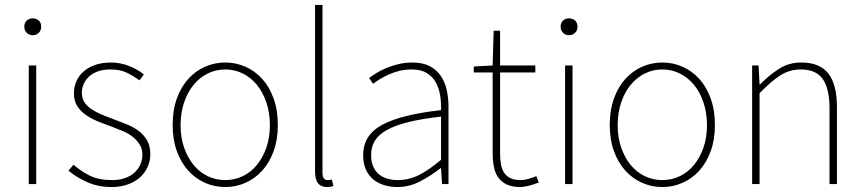

<svg xmlns="http://www.w3.org/2000/svg" viewBox="-20 -742 3482 774"><path d="M96 0V-478H126V0ZM112 -600Q98 -600 88 -609.5Q78 -619 78 -634Q78 -651 88 -659.5Q98 -668 112 -668Q126 -668 136 -659.5Q146 -651 146 -634Q146 -619 136 -609.5Q126 -600 112 -600Z M430 12Q376 12 332 -7.5Q288 -27 256 -54L276 -78Q306 -52 342 -34Q378 -16 432 -16Q462 -16 485 -24.5Q508 -33 523 -47Q538 -61 546 -79.5Q554 -98 554 -118Q554 -142 543 -159.5Q532 -177 515 -190.5Q498 -204 476.5 -213Q455 -222 434 -230Q406 -240 378.5 -251Q351 -262 328.5 -277Q306 -292 292 -313.5Q278 -335 278 -366Q278 -391 287.5 -413.5Q297 -436 316 -453Q335 -470 363 -480Q391 -490 428 -490Q464 -490 499 -476.5Q534 -463 560 -442L542 -418Q518 -436 491 -449Q464 -462 426 -462Q396 -462 374 -454Q352 -446 338 -432.5Q324 -419 317 -402.5Q310 -386 310 -368Q310 -346 320 -330.5Q330 -315 346.5 -303.5Q363 -292 383.5 -283Q404 -274 426 -266Q454 -255 483 -244Q512 -233 534.5 -217.5Q557 -202 571.5 -178.5Q586 -155 586 -120Q586 -94 575.5 -70Q565 -46 545.5 -28Q526 -10 496.5 1Q467 12 430 12Z M888 12Q845 12 806.5 -5Q768 -22 739 -54Q710 -86 693 -132.5Q676 -179 676 -238Q676 -298 693 -345Q710 -392 739 -424Q768 -456 806.5 -473Q845 -490 888 -490Q931 -490 969.5 -473Q1008 -456 1037 -424Q1066 -392 1083 -345Q1100 -298 1100 -238Q1100 -179 1083 -132.5Q1066 -86 1037 -54Q1008 -22 969.5 -5Q931 12 888 12ZM888 -16Q926 -16 959 -32Q992 -48 1016 -77.5Q1040 -107 1054 -147.5Q1068 -188 1068 -238Q1068 -287 1054 -328.5Q1040 -370 1016 -399.5Q992 -429 959 -445.5Q926 -462 888 -462Q850 -462 817 -445.5Q784 -429 760 -399.5Q736 -370 722 -328.5Q708 -287 708 -238Q708 -188 722 -147.5Q736 -107 760 -77.5Q784 -48 817 -32Q850 -16 888 -16Z M1298 12Q1275 12 1262.5 -2.5Q1250 -17 1250 -52V-722H1280V-46Q1280 -16 1300 -16Q1303 -16 1306.5 -16Q1310 -16 1318 -18L1324 8Q1318 10 1312.5 11Q1307 12 1298 12Z M1582 12Q1554 12 1529 4.5Q1504 -3 1485 -18.5Q1466 -34 1455 -58.5Q1444 -83 1444 -117Q1444 -197 1520 -238.5Q1596 -280 1758 -298Q1759 -327 1754.5 -356.5Q1750 -386 1737 -409.5Q1724 -433 1700.5 -447.5Q1677 -462 1640 -462Q1614 -462 1591 -456.5Q1568 -451 1548 -442Q1528 -433 1511.5 -423Q1495 -413 1484 -404L1468 -428Q1479 -436 1496.5 -447Q1514 -458 1536.5 -467.5Q1559 -477 1586 -483.5Q1613 -490 1642 -490Q1684 -490 1712 -475.5Q1740 -461 1757 -436Q1774 -411 1781 -378.5Q1788 -346 1788 -310V0H1762L1758 -64H1756Q1718 -34 1674 -11Q1630 12 1582 12ZM1584 -16Q1628 -16 1669 -36.5Q1710 -57 1758 -98V-272Q1679 -263 1625 -249.5Q1571 -236 1538 -217Q1505 -198 1490.5 -173.5Q1476 -149 1476 -118Q1476 -90 1484.5 -70.5Q1493 -51 1508 -39Q1523 -27 1542.5 -21.5Q1562 -16 1584 -16Z M2078 12Q2045 12 2023.5 2Q2002 -8 1989 -26Q1976 -44 1971 -69.5Q1966 -95 1966 -126V-450H1890V-474L1966 -478L1970 -618H1996V-478H2138V-450H1996V-122Q1996 -99 1999.5 -79.5Q2003 -60 2012 -46Q2021 -32 2037.5 -24Q2054 -16 2080 -16Q2094 -16 2111 -21Q2128 -26 2142 -32L2152 -6Q2131 2 2110.5 7Q2090 12 2078 12Z M2258 0V-478H2288V0ZM2274 -600Q2260 -600 2250 -609.5Q2240 -619 2240 -634Q2240 -651 2250 -659.5Q2260 -668 2274 -668Q2288 -668 2298 -659.5Q2308 -651 2308 -634Q2308 -619 2298 -609.5Q2288 -600 2274 -600Z M2650 12Q2607 12 2568.5 -5Q2530 -22 2501 -54Q2472 -86 2455 -132.5Q2438 -179 2438 -238Q2438 -298 2455 -345Q2472 -392 2501 -424Q2530 -456 2568.5 -473Q2607 -490 2650 -490Q2693 -490 2731.5 -473Q2770 -456 2799 -424Q2828 -392 2845 -345Q2862 -298 2862 -238Q2862 -179 2845 -132.5Q2828 -86 2799 -54Q2770 -22 2731.5 -5Q2693 12 2650 12ZM2650 -16Q2688 -16 2721 -32Q2754 -48 2778 -77.5Q2802 -107 2816 -147.5Q2830 -188 2830 -238Q2830 -287 2816 -328.5Q2802 -370 2778 -399.5Q2754 -429 2721 -445.5Q2688 -462 2650 -462Q2612 -462 2579 -445.5Q2546 -429 2522 -399.5Q2498 -370 2484 -328.5Q2470 -287 2470 -238Q2470 -188 2484 -147.5Q2498 -107 2522 -77.5Q2546 -48 2579 -32Q2612 -16 2650 -16Z M3012 0V-478H3038L3042 -402H3044Q3082 -440 3121 -465Q3160 -490 3210 -490Q3284 -490 3319 -446Q3354 -402 3354 -308V0H3324V-304Q3324 -384 3297 -423Q3270 -462 3208 -462Q3163 -462 3125.5 -438Q3088 -414 3042 -366V0Z"/></svg>

Font: TypoPRO Source Sans Pro
Style: Regular
Weight: 200
Designer: Paul D. Hunt
Foundry: Adobe Systems Incorporated
Version: Version 2.020;PS 2.000;hotconv 1.0.86;makeotf.lib2.5.63406